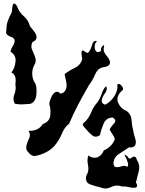

<svg xmlns="http://www.w3.org/2000/svg" viewBox="-20 -1033 819 1082"><path d="M548.8 23.9Q522.5 18.1 489.7 6.8Q464.4 -2.4 464.4 -27.8Q464.4 -34.7 466.3 -43Q478 -61.5 478 -83Q478 -92.3 476.1 -102.5Q473.1 -116.7 473.1 -128.9Q473.1 -144.5 478 -156.7Q495.6 -144 512.7 -144Q520.5 -144 528.3 -146.5Q552.7 -154.8 564.9 -185.1Q586.4 -194.8 602.5 -210.4Q618.7 -226.1 627.4 -249Q623.5 -262.7 613.8 -276.4Q604.5 -290 597.7 -303.7Q606 -319.3 623 -337.9Q629.9 -345.2 629.9 -352.1Q629.9 -361.8 615.2 -370.6Q578.1 -370.1 563.5 -335.4Q549.3 -301.3 543.5 -272Q530.8 -262.7 519.5 -262.7Q508.3 -262.7 497.6 -272Q476.1 -290 461.9 -308.6Q452.6 -317.4 447.8 -326.7Q446.3 -329.1 446.3 -331.1Q446.3 -337.9 457 -344.7Q481.4 -368.2 493.7 -399.4Q506.3 -431.2 527.3 -454.6Q543 -474.1 553.2 -504.9Q561.5 -529.8 572.8 -542Q573.2 -542.5 573.2 -543Q575.7 -545.4 578.1 -546.9Q582 -540.5 582 -533.7Q582 -522 571.8 -507.8Q555.2 -485.4 553.2 -467.3Q553.2 -465.8 553.2 -464.4Q553.2 -458 556.6 -453.1Q561 -446.8 573.2 -442.9Q599.6 -457 619.1 -483.4Q638.7 -509.8 642.1 -540Q640.6 -545.9 640.6 -549.8Q640.6 -551.8 641.1 -553.2Q642.1 -558.1 645.5 -559.1Q647.5 -560.1 649.4 -560.1Q657.2 -560.1 668 -546.4Q673.3 -539.6 673.3 -533.2Q673.3 -523.9 661.6 -516.6Q641.6 -495.1 641.6 -473.6Q641.6 -462.9 646.5 -452.6Q660.6 -420.4 696.3 -405.8Q720.2 -386.2 721.7 -354.5Q723.6 -322.8 731 -295.4Q733.4 -278.3 741.7 -252.9Q745.6 -241.2 745.6 -231.4Q745.6 -220.7 740.7 -212.9Q737.3 -207 729 -204.1Q723.6 -202.1 715.8 -202.1Q711.9 -202.1 707 -202.6Q682.6 -186 651.4 -166Q620.1 -146 619.6 -112.3Q620.1 -102.1 623.5 -97.7Q627 -92.8 632.3 -91.8Q636.2 -90.8 640.6 -90.8Q650.9 -90.8 664.1 -95.7Q671.9 -98.6 678.7 -98.6Q688.5 -98.6 696.8 -92.8Q702.1 -96.7 702.1 -104Q702.1 -111.3 699.2 -120.1Q692.9 -139.6 684.1 -154.8Q682.1 -158.7 682.1 -160.2Q682.1 -161.1 683.1 -161.6Q686.5 -161.6 699.7 -150.4Q705.1 -139.2 711.4 -139.2Q714.8 -139.2 718.3 -142.1Q728 -150.4 736.8 -150.4Q737.3 -150.4 737.8 -150.4Q741.7 -149.9 745.1 -146Q749 -142.1 751.5 -131.3Q764.6 -111.8 764.6 -89.4Q764.6 -79.6 762.2 -68.8Q753.9 -34.7 746.1 -4.9Q752.9 6.8 752.9 13.2Q752.9 19.5 748 22.5Q742.7 25.4 733.4 25.4Q724.1 25.4 710.4 22.5Q690.4 17.6 677.2 17.6Q672.4 17.6 668.5 18.1Q653.8 12.7 640.1 12.7Q622.6 12.7 606 21Q589.4 29.3 573.7 29.3Q561 29.3 548.8 23.9ZM140.6 -173.8Q130.4 -183.6 128.4 -193.8Q127.9 -197.8 127.9 -201.7Q127.9 -208 129.4 -214.8Q134.8 -234.4 144.5 -254.4Q148.4 -262.7 148.4 -271.5Q148.4 -283.7 140.1 -296.4Q145.5 -295.9 150.4 -295.9Q169.4 -295.9 186.5 -303.2Q207.5 -312 221.2 -334Q258.8 -347.2 263.2 -380.9Q264.6 -391.6 264.6 -401.9Q264.6 -424.8 257.8 -446.3Q258.3 -462.4 270 -487.3Q281.7 -512.2 297.9 -515.6Q299.3 -516.1 301.3 -516.1Q305.2 -516.1 309.1 -514.2Q314.5 -511.7 320.3 -504.9Q334.5 -507.8 342.3 -515.6Q349.6 -522.9 352.5 -533.2Q355.5 -542 355.5 -551.8Q355 -552.7 355 -553.7Q355 -564.5 352.5 -575.7Q346.7 -599.1 344.2 -615.7Q370.1 -635.7 402.3 -650.9Q434.6 -666 443.8 -702.1Q439.5 -713.9 439.5 -731Q439.5 -731 439.5 -737.3Q439.9 -748.5 446.3 -748.5Q452.1 -748.5 463.4 -738.8Q468.8 -735.4 472.2 -735.4Q472.7 -735.4 473.1 -735.4Q477.5 -736.3 481 -740.7Q491.2 -753.4 499 -780.8Q505.4 -802.7 519 -802.7Q522.5 -802.7 526.4 -801.3Q513.2 -788.1 513.2 -770.5Q513.2 -763.7 515.1 -756.3Q519.5 -739.7 531.7 -739.7Q539.1 -739.7 549.8 -746.1Q548.8 -750 548.8 -753.4Q548.8 -764.2 558.6 -774.4Q563 -778.3 564.9 -778.3Q566.9 -778.3 566.9 -774.4Q566.9 -769.5 564 -758.3Q564 -757.3 564 -756.3Q564 -737.8 581.5 -717.8Q600.1 -696.3 600.1 -679.7Q600.1 -672.4 594.2 -666Q588.4 -660.2 573.7 -655.8Q533.7 -653.8 517.6 -616.7Q502 -580.1 481.4 -553.2Q450.7 -500.5 421.9 -446.3Q393.1 -392.1 369.6 -335.9Q343.3 -315.4 331.1 -284.7Q318.4 -253.9 299.8 -227.5Q279.3 -196.8 245.6 -178.2Q211.9 -159.7 176.3 -153.8Q176.3 -153.8 174.8 -153.8Q165 -153.8 156.2 -159.2Q147 -165 140.6 -173.8ZM63 -448.7Q56.2 -462.4 56.2 -476.6Q56.2 -488.8 61 -501.5Q68.4 -520 68.4 -538.6Q68.4 -547.9 66.4 -557.6Q68.4 -568.4 68.4 -578.6Q68.4 -588.9 66.4 -597.7Q62 -615.2 44.4 -624.5Q64 -649.9 67.4 -685.5Q67.9 -689.5 67.9 -693.4Q67.9 -723.6 39.6 -741.7Q41.5 -757.8 52.2 -773.9Q62.5 -789.6 62.5 -802.7Q62.5 -811 56.6 -816.9Q50.8 -823.2 36.1 -827.6Q23.4 -832.5 17.1 -841.3Q14.2 -845.7 14.2 -852.5Q14.2 -857.4 16.1 -863.8Q16.1 -865.2 16.1 -866.7Q16.1 -892.6 24.4 -916Q33.7 -940.9 46.4 -963.9Q47.9 -975.6 49.8 -993.7Q51.8 -1011.2 58.6 -1013.2Q58.6 -1013.2 60.1 -1013.2Q62.5 -1013.2 65.9 -1010.7Q70.3 -1007.3 76.2 -997.6Q88.4 -963.4 114.3 -941.4Q139.6 -919.9 148.9 -885.3Q159.2 -872.1 172.4 -855.5Q185.5 -838.9 186 -823.7Q186 -815.4 181.2 -808.6Q175.8 -801.3 163.1 -795.9Q156.7 -783.2 156.7 -771.5Q156.7 -762.2 160.6 -753.9Q169.4 -734.4 176.8 -715.3Q180.2 -705.1 181.2 -694.8Q181.2 -694.8 181.2 -691.4Q181.2 -682.1 176.8 -672.9Q161.6 -648.4 161.6 -619.6Q161.6 -619.6 161.6 -616.2Q162.1 -585 180.2 -560.1Q186 -543.9 186 -521.5Q186 -509.8 184.6 -496.1Q181.2 -469.2 166 -456.5Q165 -456.1 164.6 -455.1Q158.7 -450.2 150.4 -447.8Q128.9 -445.8 106.4 -444.8Q106.4 -444.8 99.1 -444.8Q81.1 -444.8 63 -448.7Z"/></svg>

Font: Brazier Flame
Style: Regular
Weight: 400
Designer: Walter E Stewart
Version: 0.1